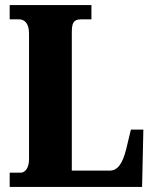

<svg xmlns="http://www.w3.org/2000/svg" viewBox="-20 -734 604 754"><path d="M18 0H538L543 -225H494L476 -150C461 -88 440 -64 411 -64H262V-605C262 -643 268 -658 298 -658H339V-714H18V-658H55C76 -658 94 -643 94 -602V-109C94 -71 76 -56 62 -56H18Z"/></svg>

Font: Noto Serif Devanagari ExtraCondensed Black
Style: Regular
Weight: 900
Width: 2
Designer: Universal Thirst, Indian Type Foundry and the Monotype Design Team
Foundry: Monotype Imaging Inc.
Version: Version 2.004